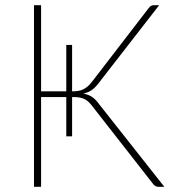

<svg xmlns="http://www.w3.org/2000/svg" viewBox="-20 -723 677 743"><path d="M616 0H593.5Q586.5 0 581.2 -3Q576 -6 571 -13L336.5 -313Q329.5 -322 322.8 -328.5Q316 -335 307.8 -339.2Q299.5 -343.5 288.8 -345.5Q278 -347.5 263 -347.5H259V-195.5H236.5V-347.5H139V0H111.5V-703H139V-369.5H236.5V-549H259V-369.5Q271 -369.5 281.2 -371Q291.5 -372.5 300.5 -376.5Q309.5 -380.5 318 -387.5Q326.5 -394.5 335.5 -406L556 -692.5Q563.5 -703 576 -703H596L361.5 -401Q349 -384.5 335.5 -374.8Q322 -365 302.5 -361Q323.5 -357 337.2 -347.2Q351 -337.5 363.5 -320Z"/></svg>

Font: Lato 2
Style: Regular
Weight: 200
Designer: Lukasz Dziedzic with Adam Twardoch and Botio Nikoltchev
Foundry: tyPoland Lukasz Dziedzic
Version: Version 2.015; 2015-08-06; http://www.latofonts.com/